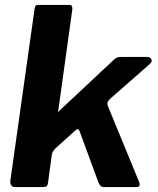

<svg xmlns="http://www.w3.org/2000/svg" viewBox="-20 -762 644 782"><path d="M547 -20Q550 -12 548 -6Q546 0 534 0H403Q393 0 387.5 -7.5Q382 -15 379 -24L304 -228Q299 -243 286 -230L206 -158Q202 -154 197.5 -148Q193 -142 191 -132L176 -20Q174 -6 169 -3Q164 0 150 0H45Q31 0 26 -7Q21 -14 22 -25L121 -727Q123 -737 126 -739.5Q129 -742 136 -742H264Q271 -742 273.5 -735Q276 -728 274 -720L217 -309Q216 -304 217.5 -305.5Q219 -307 225 -314L443 -518Q451 -526 457.5 -528Q464 -530 471 -530H578Q592 -530 596.5 -521Q601 -512 591 -502L429 -360Q423 -354 419.5 -348.5Q416 -343 419 -331L547 -20Z"/></svg>

Font: Libre Franklin Thin
Style: Bold Italic
Weight: 700
Italic angle: -8°
Version: Version 3.000